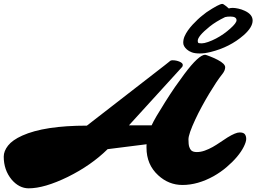

<svg xmlns="http://www.w3.org/2000/svg" viewBox="-25 -956 1347 1008"><path d="M1176.3 -911.6Q1185.1 -914.6 1196.8 -914.6Q1208.5 -914.6 1225.8 -910.9Q1243.2 -907.2 1259.8 -899.4Q1301.3 -880.4 1301.3 -848.1Q1301.3 -812.5 1253.9 -771Q1181.6 -708 1081.1 -683.1Q1049.3 -675.3 1023.7 -675.3Q998 -675.3 982.2 -681.2Q966.3 -687 956.1 -696.3Q937 -713.4 937 -731.2Q937 -749 943.8 -764.9Q950.7 -780.8 961.7 -796.4Q972.7 -812 986.3 -826.7Q1000 -841.3 1013.4 -854Q1026.9 -866.7 1039.1 -876L1059.1 -891.6Q1125 -935.5 1142.1 -935.5Q1147.5 -935.5 1160.6 -924.8Q1173.8 -914.1 1176.3 -911.6ZM1183.6 -805.7Q1216.8 -835 1216.8 -849.6Q1216.8 -869.1 1184.6 -869.1Q1167.5 -869.1 1156.7 -866.2Q1108.4 -842.8 1075.9 -816.7Q1043.5 -790.5 1028.3 -772.2Q1013.2 -753.9 1013.2 -742.4Q1013.2 -731 1018.6 -729.7Q1023.9 -728.5 1035.4 -728.5Q1046.9 -728.5 1067.4 -735.6Q1087.9 -742.7 1108.9 -753.7Q1129.9 -764.6 1149.2 -778.3Q1168.5 -792 1183.6 -805.7ZM125.5 32.7Q100.1 32.7 77.4 20.8Q54.7 8.8 36.1 -13.2Q-5.4 -63.5 -5.4 -133.8Q-5.4 -162.6 17.3 -191.7Q40 -220.7 91.8 -244.1Q208 -296.4 431.2 -296.4L839.8 -613.3Q860.4 -629.4 864.3 -632.8Q870.6 -639.6 880.6 -639.6Q890.6 -639.6 900.1 -637.7Q909.7 -635.7 917.5 -632.3Q934.6 -625 934.6 -615.2Q934.6 -608.4 931.2 -604.5L651.9 -297.9H771Q778.8 -315.4 796.9 -346.7L841.8 -419.9Q868.2 -461.9 893.6 -499L942.9 -567.4Q1018.6 -668.5 1052.2 -668.5Q1055.7 -668.5 1078.9 -659.4Q1102.1 -650.4 1118.2 -641.6Q1157.2 -621.1 1157.2 -603Q1157.2 -585.9 1142.1 -567.1Q1127 -548.3 1110.1 -522.9Q1093.3 -497.6 1074 -465.6Q1054.7 -433.6 1035.2 -397.7Q1015.6 -361.8 1000 -328.1Q964.4 -251.5 964.4 -224.4Q964.4 -197.3 968.5 -185.1Q972.7 -172.9 978.5 -167Q987.8 -157.7 1008.3 -157.7Q1028.8 -157.7 1050 -165.3Q1071.3 -172.9 1091.6 -184.3Q1111.8 -195.8 1131.3 -209.2Q1150.9 -222.7 1169.4 -234.4Q1212.4 -260.7 1232.9 -260.7Q1253.4 -260.7 1260.5 -251.2Q1267.6 -241.7 1267.6 -226.6Q1267.6 -211.4 1254.9 -185.8Q1242.2 -160.2 1219.2 -132.8Q1196.3 -105.5 1165 -78.9Q1133.8 -52.2 1096.7 -31.2Q1013.2 15.1 933.1 15.1Q860.8 15.1 805.7 -35.6Q744.1 -91.8 744.1 -180.7Q744.1 -185.1 744.1 -189.5Q744.1 -193.8 744.6 -198.7L540 -172.9Q453.6 -87.9 331.1 -27.3Q208 32.7 125.5 32.7Z"/></svg>

Font: Sarina
Style: Regular
Weight: 400
Designer: James Grieshaber
Foundry: James Grieshaber
Version: Version 1.001